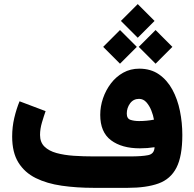

<svg xmlns="http://www.w3.org/2000/svg" viewBox="-20 -905 936 925"><path d="M643.6 -885.3 724.6 -804.2 643.6 -723.1 562.5 -804.2ZM729.5 -760.3 810.5 -679.2 729.5 -598.1 648.4 -679.2ZM558.1 -760.3 639.2 -679.2 558.1 -598.1 477.1 -679.2ZM724.6 -195.8Q690.9 -190.4 653.8 -190.4Q566.9 -190.4 514.9 -229.2Q462.9 -268.1 462.9 -351.6Q462.9 -392.1 476.3 -431.4Q489.7 -470.7 514.4 -503.2Q539.1 -535.6 573.7 -554.9Q608.4 -574.2 650.9 -574.2Q706.5 -574.2 746.1 -546.6Q785.6 -519 810.5 -473.1Q835.4 -427.2 846.9 -370.4Q858.4 -313.5 858.4 -254.9Q858.4 -152.3 830.1 -97.2Q801.8 -42 743.4 -21Q685.1 0 594.7 0H432.1Q349.1 0 277.6 -10.3Q206.1 -20.5 152.3 -47.1Q98.6 -73.7 68.6 -122.1Q38.6 -170.4 38.6 -247.1Q38.6 -293.5 48.8 -336.9Q59.1 -380.4 74.2 -417L199.7 -369.6Q191.4 -346.2 182.1 -314.9Q172.9 -283.7 172.9 -254.9Q172.9 -219.7 194.3 -198.7Q215.8 -177.7 252.4 -167.7Q289.1 -157.7 335.4 -154.5Q381.8 -151.4 432.1 -151.4H605.5Q663.6 -151.4 693.6 -157.5Q723.6 -163.6 724.6 -195.8ZM649.9 -321.8Q668 -321.8 686.3 -323.5Q704.6 -325.2 721.7 -328.6Q718.3 -349.6 709 -372.8Q699.7 -396 685.1 -412.4Q670.4 -428.7 649.9 -428.7Q622.6 -428.7 606.7 -407Q590.8 -385.3 590.8 -357.9Q590.8 -333.5 608.6 -327.6Q626.5 -321.8 649.9 -321.8Z"/></svg>

Font: Vazirmatn UI FD Black
Style: Regular
Weight: 900
Designer: Saber Rastikerdar
Foundry: Saber Rastikerdar
Version: Version 33.003